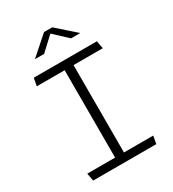

<svg xmlns="http://www.w3.org/2000/svg" viewBox="-221 -1061 1063 1180"><g transform="rotate(-30 310.0 -471.0)"><path d="M273.5 0V-730H336.5V0ZM534 -730 544 -675H76L86 -730ZM76 -55H544L534 0H86ZM281 -941.5H339L471 -825H405.5L296 -927H324L214.5 -825H149Z"/></g></svg>

Font: Monaspace Argon Var ExtraLight
Style: Regular
Weight: 200
Designer: Riley Cran and the Lettermatic Team
Version: Version 1.200 (Monaspace Argon Var)